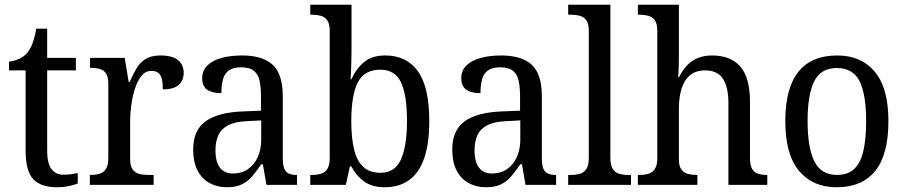

<svg xmlns="http://www.w3.org/2000/svg" viewBox="-20 -780 3819 810"><path d="M221 10Q152 10 120 -24.5Q88 -59 88 -145V-483H18V-520Q37 -522 57 -530Q77 -538 92 -554Q107 -571 116.5 -595.5Q126 -620 133 -659H179V-536H300V-483H179V-143Q179 -91 197 -67Q215 -43 247 -43Q265 -43 279.5 -45Q294 -47 308 -50V-6Q295 0 270.5 5Q246 10 221 10Z M359 0V-42H362Q384 -42 400.5 -47Q417 -52 427 -67.5Q437 -83 437 -114V-426Q437 -456 427 -470.5Q417 -485 400 -489.5Q383 -494 363 -494H360V-536H506L523 -434H527Q540 -464 555 -490Q570 -516 594 -531Q618 -546 657 -546Q707 -546 731 -526.5Q755 -507 755 -472Q755 -442 734.5 -422.5Q714 -403 667 -403Q667 -431 662.5 -448Q658 -465 647.5 -473Q637 -481 618 -481Q594 -481 577 -460Q560 -439 549.5 -406.5Q539 -374 534 -337.5Q529 -301 529 -270V-109Q529 -80 539.5 -65.5Q550 -51 566.5 -46.5Q583 -42 603 -42H628V0Z M937 10Q897 10 864.5 -7.5Q832 -25 813.5 -60.5Q795 -96 795 -150Q795 -230 847 -268Q899 -306 1005 -310L1081 -313V-373Q1081 -410 1075.5 -437.5Q1070 -465 1052 -480.5Q1034 -496 997 -496Q963 -496 945 -482.5Q927 -469 920.5 -444.5Q914 -420 914 -387Q874 -387 853.5 -402Q833 -417 833 -450Q833 -483 855.5 -504.5Q878 -526 916 -536Q954 -546 1002 -546Q1087 -546 1130 -507Q1173 -468 1173 -373V-114Q1173 -86 1178.5 -70.5Q1184 -55 1197 -48.5Q1210 -42 1230 -42H1233V0H1104L1089 -87H1082Q1063 -59 1044.5 -37Q1026 -15 1001 -2.5Q976 10 937 10ZM962 -48Q999 -48 1025.5 -66Q1052 -84 1067 -116.5Q1082 -149 1082 -191V-272L1024 -269Q973 -267 943.5 -252Q914 -237 901.5 -210.5Q889 -184 889 -145Q889 -114 897 -92.5Q905 -71 921.5 -59.5Q938 -48 962 -48Z M1603 10Q1550 10 1516 -14.5Q1482 -39 1462 -78H1456L1439 0H1289V-42H1296Q1317 -42 1334 -47Q1351 -52 1361 -67.5Q1371 -83 1371 -114V-650Q1371 -680 1360.5 -694.5Q1350 -709 1333 -713.5Q1316 -718 1296 -718H1289V-760H1463V-576Q1463 -558 1462.5 -532Q1462 -506 1461 -482Q1460 -458 1459 -445H1462Q1483 -491 1516.5 -518.5Q1550 -546 1605 -546Q1695 -546 1743 -479.5Q1791 -413 1791 -269Q1791 -173 1769 -111Q1747 -49 1705 -19.5Q1663 10 1603 10ZM1586 -51Q1646 -51 1671.5 -107.5Q1697 -164 1697 -270Q1697 -380 1671.5 -433Q1646 -486 1585 -486Q1516 -486 1489 -431.5Q1462 -377 1462 -269Q1462 -199 1473.5 -150.5Q1485 -102 1512 -76.5Q1539 -51 1586 -51Z M2030 10Q1990 10 1957.5 -7.5Q1925 -25 1906.5 -60.5Q1888 -96 1888 -150Q1888 -230 1940 -268Q1992 -306 2098 -310L2174 -313V-373Q2174 -410 2168.5 -437.5Q2163 -465 2145 -480.5Q2127 -496 2090 -496Q2056 -496 2038 -482.5Q2020 -469 2013.5 -444.5Q2007 -420 2007 -387Q1967 -387 1946.5 -402Q1926 -417 1926 -450Q1926 -483 1948.5 -504.5Q1971 -526 2009 -536Q2047 -546 2095 -546Q2180 -546 2223 -507Q2266 -468 2266 -373V-114Q2266 -86 2271.5 -70.5Q2277 -55 2290 -48.5Q2303 -42 2323 -42H2326V0H2197L2182 -87H2175Q2156 -59 2137.5 -37Q2119 -15 2094 -2.5Q2069 10 2030 10ZM2055 -48Q2092 -48 2118.5 -66Q2145 -84 2160 -116.5Q2175 -149 2175 -191V-272L2117 -269Q2066 -267 2036.5 -252Q2007 -237 1994.5 -210.5Q1982 -184 1982 -145Q1982 -114 1990 -92.5Q1998 -71 2014.5 -59.5Q2031 -48 2055 -48Z M2377 0V-42H2389Q2411 -42 2427.5 -47Q2444 -52 2454 -67.5Q2464 -83 2464 -114V-650Q2464 -680 2453.5 -694.5Q2443 -709 2426 -713.5Q2409 -718 2389 -718H2377V-760H2555V-114Q2555 -83 2565 -67.5Q2575 -52 2592 -47Q2609 -42 2630 -42H2642V0Z M2671 0V-42H2678Q2699 -42 2716 -47Q2733 -52 2743 -67.5Q2753 -83 2753 -114V-650Q2753 -680 2742.5 -694.5Q2732 -709 2715 -713.5Q2698 -718 2678 -718H2671V-760H2844V-537Q2844 -519 2843.5 -501Q2843 -483 2842 -469.5Q2841 -456 2841 -455H2845Q2858 -482 2877.5 -503Q2897 -524 2923.5 -535Q2950 -546 2984 -546Q3062 -546 3103 -499.5Q3144 -453 3144 -350V-114Q3144 -83 3153 -67.5Q3162 -52 3178 -47Q3194 -42 3214 -42H3217V0H3053V-346Q3053 -411 3030.5 -447Q3008 -483 2954 -483Q2916 -483 2891.5 -463Q2867 -443 2855.5 -406.5Q2844 -370 2844 -320V-109Q2844 -79 2854.5 -65Q2865 -51 2882 -46.5Q2899 -42 2919 -42H2922V0Z M3509 10Q3409 10 3351 -59Q3293 -128 3293 -269Q3293 -409 3348.5 -477.5Q3404 -546 3512 -546Q3613 -546 3670.5 -477.5Q3728 -409 3728 -269Q3728 -128 3672.5 -59Q3617 10 3509 10ZM3511 -42Q3557 -42 3584 -67.5Q3611 -93 3622.5 -144Q3634 -195 3634 -269Q3634 -381 3606.5 -437Q3579 -493 3510 -493Q3443 -493 3415 -437Q3387 -381 3387 -269Q3387 -157 3415.5 -99.5Q3444 -42 3511 -42Z"/></svg>

Font: Noto Serif Khmer SemiCondensed
Style: Regular
Weight: 400
Width: 4
Designer: Danh Hong and the Monotype Design Team
Foundry: Monotype Imaging Inc.
Version: Version 2.004